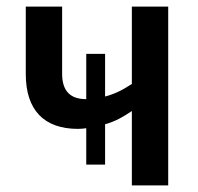

<svg xmlns="http://www.w3.org/2000/svg" viewBox="-20 -561 600 581"><path d="M489 -541H379V-307C352 -289 326 -276 298 -269V-398H241V-261C194 -261 168 -284 168 -338V-541H58V-337C58 -228 113 -171 216 -171C225 -171 234 -172 241 -173V-63H298V-185C328 -193 354 -208 379 -225V0H489Z"/></svg>

Font: Noto Sans UI SemiCondensed Medium
Style: Regular
Weight: 500
Width: 4
Designer: Monotype Design Team
Foundry: Monotype Imaging Inc.
Version: Version 1.901